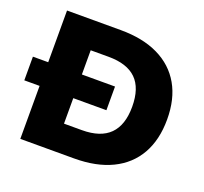

<svg xmlns="http://www.w3.org/2000/svg" viewBox="-138 -848 1054 991"><g transform="rotate(20 389.5 -352.5)"><path d="M68 0V-705H363Q485 -705 570.5 -663.5Q656 -622 701 -543.5Q746 -465 746 -353Q746 -241 701 -162Q656 -83 570.5 -41.5Q485 0 363 0ZM253 -151H351Q453 -151 503.5 -201.5Q554 -252 554 -353Q554 -455 503.5 -504.5Q453 -554 351 -554H253ZM-16 -291V-421H435V-291Z"/></g></svg>

Font: Nunito Sans 11pt Black
Style: Regular
Weight: 900
Version: Version 3.101;gftools[0.9.27]